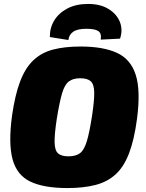

<svg xmlns="http://www.w3.org/2000/svg" viewBox="-20 -940 740 974"><path d="M389 -704Q503 -704 573 -672Q643 -640 668.5 -560.5Q694 -481 675 -337Q661 -231 634.5 -162Q608 -93 566 -55Q524 -17 463.5 -1.5Q403 14 322 14Q203 14 134.5 -18.5Q66 -51 44 -131Q22 -211 41 -353Q56 -458 82 -526.5Q108 -595 149 -634Q190 -673 249 -688.5Q308 -704 389 -704ZM387 -543Q351 -543 329.5 -527Q308 -511 295 -467Q282 -423 268 -337Q256 -258 257 -217Q258 -176 275 -161.5Q292 -147 327 -147Q365 -147 386 -163Q407 -179 420.5 -223.5Q434 -268 447 -353Q459 -432 458 -472.5Q457 -513 440 -528Q423 -543 387 -543ZM327 -737 233 -752Q232 -797 254.5 -835Q277 -873 321 -896.5Q365 -920 427 -920Q489 -920 530.5 -894.5Q572 -869 588 -829Q604 -789 589 -744L491 -739Q496 -771 478.5 -782.5Q461 -794 418 -794Q373 -794 351.5 -779Q330 -764 327 -737Z"/></svg>

Font: Exo 2 Black
Style: Italic
Weight: 900
Italic angle: -8°
Designer: Natanael Gama
Foundry: Natanael Gama
Version: Version 2.010